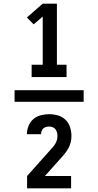

<svg xmlns="http://www.w3.org/2000/svg" viewBox="-20 -868 540 1056"><path d="M154 -444V-512H215V-777L165 -734L128 -772L215 -848H293V-512H346V-444ZM60 -308V-372H440V-308ZM129 168V100L254 -40Q262 -49 269.5 -57.5Q277 -66 283 -75.5Q289 -85 292.5 -96.5Q296 -108 296 -119Q296 -129 293.5 -139Q291 -149 285 -157Q279 -165 269.5 -168.5Q260 -172 250 -172Q241 -172 232.5 -169.5Q224 -167 218 -161.5Q212 -156 209 -147.5Q206 -139 206 -130H128Q128 -153 137 -175.5Q146 -198 163.5 -213Q181 -228 204 -234Q227 -240 250 -240Q275 -240 299 -233Q323 -226 340.5 -209Q358 -192 365.5 -168Q373 -144 373 -119Q373 -101 368.5 -84Q364 -67 355.5 -51.5Q347 -36 336 -22.5Q325 -9 313 4L312 5Q312 5 312 5Q312 5 312 5L227 100H371V168Z"/></svg>

Font: Iosevka SS04 Semibold
Style: Regular
Weight: 600
Monospace: yes
Designer: Belleve Invis
Foundry: Belleve Invis
Version: Version 19.0.0; ttfautohint (v1.8.4)